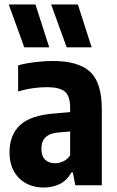

<svg xmlns="http://www.w3.org/2000/svg" viewBox="-20 -828 521 858"><path d="M175.5 10Q107.5 10 65 -32.2Q22.5 -74.5 22.5 -147Q22.5 -225 69.8 -269Q117 -313 224.5 -321L293.5 -327V-345.5Q293.5 -398.5 270 -418.5Q246.5 -438.5 189 -438.5Q160.5 -438.5 126.8 -433.8Q93 -429 61 -419V-536Q95.5 -545.5 137.5 -550.5Q179.5 -555.5 217 -555.5Q329 -555.5 382 -507.8Q435 -460 435 -339V0H316.5L305.5 -57.5H299Q279.5 -21.5 247.2 -5.8Q215 10 175.5 10ZM165 -163.5Q165 -130.5 181.5 -114.5Q198 -98.5 226 -98.5Q242.5 -98.5 260.5 -106Q278.5 -113.5 293.5 -133V-240.5L241 -236Q165 -230 165 -163.5ZM278 -616.5 208.5 -808H328L389.5 -616.5ZM88.5 -616.5 19 -808H138.5L200 -616.5Z"/></svg>

Font: Encode Sans Cnd
Style: Bold
Weight: 700
Width: 3
Designer: Multiple Designers
Foundry: Impallari Type
Version: Version 3.002; ttfautohint (v1.8.3) -l 8 -r 50 -G 200 -x 14 